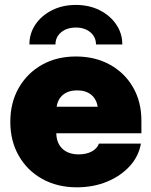

<svg xmlns="http://www.w3.org/2000/svg" viewBox="-20 -760 623 791"><path d="M296.4 11.7Q216.3 11.7 154.3 -22.7Q92.3 -57.1 57.4 -118.2Q22.5 -179.2 22.5 -257.8Q22.5 -336.9 57.1 -397.7Q91.8 -458.5 152.6 -492.9Q213.4 -527.3 292.5 -527.3Q371.6 -527.3 432.6 -493.7Q493.7 -460 528.1 -400.4Q562.5 -340.8 562.5 -263.2V-210.9H211.9Q212.9 -169.9 237.3 -147Q261.7 -124 304.2 -124Q335.4 -124 357.7 -135.7Q379.9 -147.5 387.7 -168.5H560.5Q551.3 -115.7 514.2 -75.2Q477.1 -34.7 420.7 -11.5Q364.3 11.7 296.4 11.7ZM213.4 -320.3H382.3Q377.4 -352.1 355.5 -369.9Q333.5 -387.7 297.9 -387.7Q262.2 -387.7 240.2 -369.9Q218.3 -352.1 213.4 -320.3ZM292.5 -739.7Q347.2 -739.7 390.4 -718Q433.6 -696.3 458.7 -659.4Q483.9 -622.6 483.9 -576.7H375.5Q375.5 -607.4 352.3 -627Q329.1 -646.5 292.5 -646.5Q255.4 -646.5 231.9 -627Q208.5 -607.4 208.5 -576.7H101.1Q101.1 -622.6 126.2 -659.4Q151.4 -696.3 194.6 -718Q237.8 -739.7 292.5 -739.7Z"/></svg>

Font: Inter Display Black
Style: Regular
Weight: 900
Designer: Rasmus Andersson
Foundry: rsms
Version: Version 4.000;git-a52131595